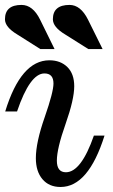

<svg xmlns="http://www.w3.org/2000/svg" viewBox="-26 -744 456 777"><path d="M219.2 12.7Q172.4 12.7 145.8 -18.8Q119.1 -50.3 119.1 -104Q119.1 -167.5 154.8 -269.5Q190.4 -371.6 190.4 -406.2Q190.4 -446.8 153.8 -446.8Q95.2 -446.8 43 -293H-4.9Q58.6 -500 173.8 -500Q218.8 -500 246.6 -472.7Q274.4 -445.3 274.4 -395Q274.4 -341.8 239.3 -242.2Q204.1 -142.6 204.1 -93.8Q204.1 -46.9 240.7 -46.9Q302.2 -46.9 354 -195.3H397Q331.5 12.7 219.2 12.7ZM194.8 -545.4H137.2L43.9 -604.5Q-5.9 -634.3 -5.9 -666Q-5.9 -724.1 61 -724.1Q106.9 -724.1 136.2 -664.6ZM389.2 -545.4H331.5L237.8 -604.5Q188 -634.3 188 -666Q188 -724.1 255.4 -724.1Q300.3 -724.1 330.1 -664.6Z"/></svg>

Font: Munson
Style: Italic
Weight: 400
Italic angle: -12°
Designer: Paul James MIller
Foundry: High-Logic / Made with FontCreator
Version: Version 2.10;May 5, 2019;FontCreator 11.5.0.2430 64-bit